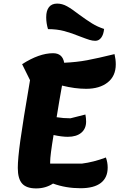

<svg xmlns="http://www.w3.org/2000/svg" viewBox="-20 -1022 664 1068"><path d="M325 -546Q318 -503 310 -461L295 -370Q332 -364 372 -364L455 -385Q459 -365 459 -346Q459 -306 432 -283.5Q405 -261 357 -261Q324 -261 278 -271Q259 -157 259 -122V-112H436Q500 -120 569 -146Q579 -119 579 -90Q579 -34 541 -4.5Q503 25 428 25Q346 25 275 -1Q234 26 181 26Q127 26 103 -1Q79 -28 79 -88Q79 -138 93 -240Q107 -342 147 -576L103 -665Q198 -726 275 -726Q328 -726 337 -673Q406 -676 464.5 -687Q523 -698 617 -721Q624 -692 624 -664Q624 -599 579 -563.5Q534 -528 459 -528Q397 -528 325 -546ZM428 -818Q379 -838 338 -849Q297 -860 247 -860Q237 -893 237 -926Q237 -963 252.5 -982.5Q268 -1002 298 -1002Q326 -1002 353 -987Q380 -972 420 -941Q461 -911 491.5 -892Q522 -873 559 -861Q556 -830 543 -812.5Q530 -795 510 -795Q495 -795 478.5 -800Q462 -805 428 -818Z"/></svg>

Font: Lemonada SemiBold
Style: Regular
Weight: 600
Designer: Mohamed Gaber (Arabic) Eduardo Tunni (Latin)
Foundry: Kief Type Foundry
Version: Version 3.006